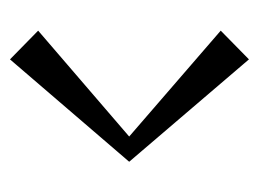

<svg xmlns="http://www.w3.org/2000/svg" viewBox="-86 -460 512 379"><g transform="rotate(90 169.5 -270.0)"><path d="M40 -89.8 249 -269.5 40 -450.2 96.7 -505.9 298.8 -269.5 96.7 -34.2Z"/></g></svg>

Font: TriodPostnaja
Style: Medium
Weight: 500
Version: 20110805